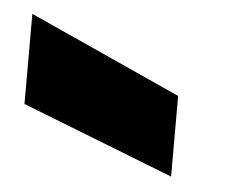

<svg xmlns="http://www.w3.org/2000/svg" viewBox="-32 -880 371 315"><g transform="rotate(5 153.5 -722.0)"><path d="M9.8 -696.8V-845.2L259.8 -731.9V-599.1Z"/></g></svg>

Font: Poppins ExtraBold
Style: Regular
Weight: 800
Designer: Ninad Kale (Devanagari), Jonny Pinhorn (Latin)
Foundry: Indian Type Foundry
Version: Version 3.200;PS 1.000;hotconv 16.6.54;makeotf.lib2.5.65590